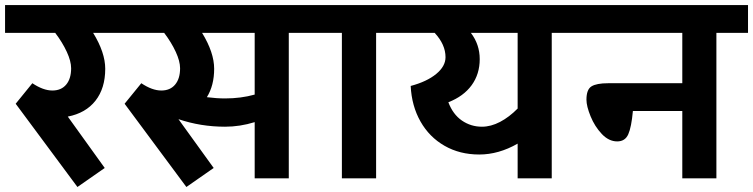

<svg xmlns="http://www.w3.org/2000/svg" viewBox="-40 -705 2977 759"><path d="M328.1 -575.2Q376 -497.1 376 -433.1Q376 -356 337.4 -306.9Q298.8 -257.8 228 -244.1L374 -41L266.1 34.2L22 -294.9L87.9 -376Q130.9 -347.2 167 -347.2Q202.1 -347.2 221.7 -370.6Q241.2 -394 241.2 -435.1Q241.2 -462.9 224.1 -500Q207 -537.1 178.2 -575.2H-20V-685.1H451.2V-575.2Z M1101.6 -575.2V0H966.8V-222.2Q908.7 -204.1 849.6 -204.1Q753.4 -204.1 665.5 -233.9L804.7 -41L696.8 34.2L452.6 -294.9L518.6 -376Q561.5 -347.2 597.7 -347.2Q632.8 -347.2 652.3 -370.6Q671.9 -394 671.9 -435.1Q671.9 -462.9 654.8 -500Q637.7 -537.1 608.9 -575.2H410.6V-685.1H1226.6V-575.2ZM758.8 -575.2Q806.6 -497.1 806.6 -433.1Q806.6 -367.2 777.8 -320.8Q815.9 -315.9 849.6 -315.9Q912.6 -315.9 966.8 -331.1V-575.2Z M1446.8 -575.2V0H1311.5V-575.2H1186.5V-685.1H1571.8V-575.2Z M2141.1 -575.2V0H2006.3V-137.2Q1931.2 -94.2 1854.5 -94.2Q1777.3 -94.2 1717.3 -128.7Q1657.2 -163.1 1622.3 -224.6Q1587.4 -286.1 1583.5 -365.2Q1647.5 -382.3 1684.3 -412.6Q1721.2 -442.9 1721.2 -479Q1721.2 -528.8 1678.2 -575.2H1531.2V-685.1H2266.1V-575.2ZM1821.3 -575.2Q1856.4 -529.3 1856.4 -471.2Q1856.4 -412.1 1824.5 -368.2Q1792.5 -324.2 1732.4 -300.8Q1750.5 -252.9 1785.9 -228.5Q1821.3 -204.1 1865.2 -204.1Q1900.4 -204.1 1936.8 -223.1Q1973.1 -242.2 2006.3 -275.9V-575.2Z M2792 -575.2V0H2657.2V-266.1H2461.9Q2456.1 -202.1 2443.6 -174.1Q2431.2 -146 2399.9 -146Q2366.7 -146 2338.9 -175.5Q2311 -205.1 2294.7 -245.1Q2278.3 -285.2 2278.3 -311Q2278.3 -351.1 2298.1 -363.5Q2317.9 -376 2364.3 -376H2657.2V-575.2H2226.1V-685.1H2917V-575.2Z"/></svg>

Font: Sarala
Style: Bold
Weight: 700
Designer: Andres Torresi
Foundry: Huerta Tipografica
Version: Version 1.004;PS 001.003;hotconv 1.0.70;makeotf.lib2.5.58329